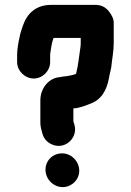

<svg xmlns="http://www.w3.org/2000/svg" viewBox="-20 -728 535 785"><path d="M166 -34C166 4 198 37 236 37C273 37 304 7 304 -30C304 -68 272 -101 234 -101C196 -101 166 -72 166 -34ZM185 -474V-507C188 -528 192 -556 199 -573H310V-552C310 -549 310 -543 309 -536C303 -497 300 -461 291 -426L279 -422C275 -421 272 -420 270 -420C257 -417 251 -416 237 -415C235 -414 222 -412 219 -412C176 -406 145 -364 145 -318V-229C145 -216 147 -204 151 -191L154 -180C159 -163 170 -149 187 -140C243 -110 301 -164 284 -219L281 -229C281 -230 281 -230 280 -230V-285C299 -285 328 -295 344 -302C393 -318 416 -356 426 -411C428 -426 433 -440 435 -454C438 -486 445 -518 445 -552V-634C445 -650 438 -666 424 -683C410 -700 392 -708 371 -708H188C126 -708 90 -671 74 -624C69 -609 63 -594 60 -576C55 -553 50 -528 50 -503V-474C50 -438 82 -407 118 -407C154 -407 185 -438 185 -474Z"/></svg>

Font: Electronic
Style: UltThk
Weight: 900
Version: Version 1.011